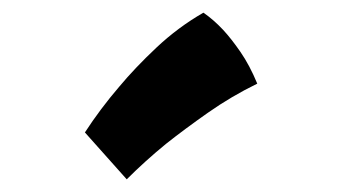

<svg xmlns="http://www.w3.org/2000/svg" viewBox="-20 -809 539 303"><path d="M114 -600Q138 -637 168 -672Q193 -702 227 -734Q261 -766 301 -789Q317 -778 332 -762Q345 -748 359.5 -727Q374 -706 386 -677Q345 -657 308 -631Q271 -605 242 -582Q209 -555 180 -526Z"/></svg>

Font: Amaranth
Style: Bold Italic
Weight: 700
Italic angle: -12°
Designer: Gesine Todt
Foundry: Gesine Todt
Version: Version 1.001